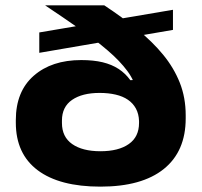

<svg xmlns="http://www.w3.org/2000/svg" viewBox="-20 -678 752 716"><path d="M354.5 18Q202 18 120.5 -43.2Q39 -104.5 39 -220.5V-230Q39 -337 105.8 -395.5Q172.5 -454 283 -454Q328.5 -454 362.8 -445.8Q397 -437.5 422.5 -420.8Q448 -404 466 -379L529 -382.5L498.5 -227Q497.5 -253.5 486.8 -273.2Q476 -293 457 -306Q438 -319 411.2 -325.2Q384.5 -331.5 351.5 -331.5Q286.5 -331.5 248.8 -305.5Q211 -279.5 211 -228.5V-219.5Q211 -167.5 249.2 -140.8Q287.5 -114 354.5 -114Q422 -114 460.2 -140.8Q498.5 -167.5 498.5 -219.5Q498.5 -228 498.5 -236.2Q498.5 -244.5 498.5 -253Q496.5 -276.5 494 -296.2Q491.5 -316 489 -336.5Q483 -375 455.2 -412.8Q427.5 -450.5 382 -489.5Q336.5 -528.5 277.2 -570Q218 -611.5 149 -657.5V-658H369Q437 -613 492.8 -567.8Q548.5 -522.5 588.5 -473.8Q628.5 -425 650.5 -369.5Q672.5 -314 672.5 -248V-236.5Q672.5 -113.5 590.8 -47.8Q509 18 354.5 18ZM126.5 -481V-557L625 -641.5V-566.5Z"/></svg>

Font: Anek Latin Expanded
Style: Bold
Weight: 700
Width: 7
Designer: Yesha Goshar
Foundry: Ek Type
Version: Version 1.003